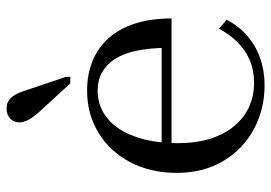

<svg xmlns="http://www.w3.org/2000/svg" viewBox="-140 -672 822 582"><g transform="rotate(-90 271.0 -381.0)"><path d="M128 -254Q128 -198 141.5 -155Q155 -112 179.5 -82.5Q204 -53 237 -37.5Q270 -22 310 -22Q351 -22 382 -36Q413 -50 436 -74Q459 -98 475 -128L502 -105Q484 -69 454 -43Q424 -17 386 -3.5Q348 10 303 10Q231 10 170.5 -22.5Q110 -55 74 -115Q38 -175 38 -256Q38 -337 71 -398.5Q104 -460 160.5 -494Q217 -528 287 -528Q338 -528 378.5 -511Q419 -494 447.5 -461.5Q476 -429 491 -381.5Q506 -334 506 -272H101L100 -302H445L417 -291Q416 -341 408 -379Q400 -417 383.5 -443Q367 -469 343 -482.5Q319 -496 287 -496Q252 -496 222.5 -479.5Q193 -463 172 -431.5Q151 -400 139.5 -355Q128 -310 128 -254ZM286 -720 329 -592V-579H309L222 -674Q213 -684 206 -694Q199 -704 195 -714Q191 -724 191 -733Q191 -750 202.5 -761Q214 -772 233 -772Q246 -772 255.5 -766.5Q265 -761 272.5 -749.5Q280 -738 286 -720Z"/></g></svg>

Font: Roboto Serif 144pt
Style: Regular
Weight: 400
Version: Version 1.008